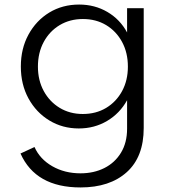

<svg xmlns="http://www.w3.org/2000/svg" viewBox="-20 -548 759 843"><path d="M333.5 275Q462 275 536.5 208Q611 141 611 14V-512H538V-405.5Q507 -463 451.5 -495.5Q396 -528 327.5 -528Q254 -528 196.2 -492.8Q138.5 -457.5 105 -396Q71.5 -334.5 71.5 -256Q71.5 -177 105.2 -115.5Q139 -54 196.8 -19Q254.5 16 326 16Q394.5 16 450.2 -17Q506 -50 538 -108V17Q538 78.5 511.2 122.5Q484.5 166.5 438.2 189.8Q392 213 333.5 213Q264 213 209.5 181.8Q155 150.5 131.5 97.5L70 126Q136.5 275 333.5 275ZM343.5 -47.5Q286.5 -47.5 242 -74.5Q197.5 -101.5 172 -148.5Q146.5 -195.5 146.5 -255.5Q146.5 -316.5 172 -363.8Q197.5 -411 242.2 -437.8Q287 -464.5 344 -464.5Q401.5 -464.5 446 -437.8Q490.5 -411 516 -363.8Q541.5 -316.5 541.5 -255.5Q541.5 -195 516 -148Q490.5 -101 446 -74.2Q401.5 -47.5 343.5 -47.5Z"/></svg>

Font: Spartan
Style: Regular
Weight: 400
Designer: Matt Bailey, Mirko Velimirovic
Foundry: Matt Bailey
Version: Version 1.003; ttfautohint (v1.8.3)